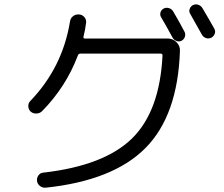

<svg xmlns="http://www.w3.org/2000/svg" viewBox="-20 -839 1040 892"><path d="M181 -37Q463 -69 592.5 -195Q722 -321 735 -581Q735 -590 727 -590H354Q345 -590 342 -582Q287 -436 176 -323Q165 -312 149 -311.5Q133 -311 122 -321Q112 -331 111.5 -345.5Q111 -360 121 -370Q270 -525 305 -738Q307 -754 319 -763.5Q331 -773 347 -772Q362 -771 372 -759.5Q382 -748 380 -733Q376 -701 368 -669Q366 -660 374 -660H760Q783 -660 800 -643Q817 -626 816 -603Q806 -303 656 -151.5Q506 0 192 33Q177 34 165.5 25Q154 16 152 2Q150 -12 158.5 -24Q167 -36 181 -37ZM837 -692Q843 -681 839 -668.5Q835 -656 824 -650Q813 -644 800.5 -648.5Q788 -653 782 -664Q746 -730 729 -758Q722 -769 725.5 -781Q729 -793 740 -799Q751 -805 764 -801.5Q777 -798 784 -787Q814 -736 837 -692ZM920 -802Q958 -738 976 -705Q982 -694 977.5 -682Q973 -670 962 -664Q950 -658 937.5 -662Q925 -666 918 -678Q888 -732 864 -774Q857 -785 861 -797Q865 -809 876 -815Q888 -821 900.5 -817Q913 -813 920 -802Z"/></svg>

Font: Rounded Mplus 1c
Style: Regular
Weight: 400
Version: Version 1.059.20150529